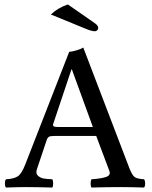

<svg xmlns="http://www.w3.org/2000/svg" viewBox="-20 -838 680 860"><path d="M243 -269H396L302 -527H300L218 -282Q216 -275 221 -272Q226 -269 243 -269ZM145 -79Q139 -61 150 -51Q161 -41 175 -38.5Q189 -36 214 -35Q218 -30 218 -16Q218 -2 214 2Q140 0 96 0Q63 0 7 2Q2 -2 2 -16Q2 -30 7 -35Q43 -37 60 -48.5Q77 -60 93 -101L290 -606Q300 -606 321 -612Q342 -618 353 -625L559 -86Q572 -53 583 -45Q594 -37 625 -35Q630 -30 630 -16Q630 -2 625 2Q566 0 521 0Q464 0 390 2Q386 -2 386 -16Q386 -30 390 -35Q434 -38 455.5 -45.5Q477 -53 470 -72L411 -229H225Q207 -229 200.5 -226Q194 -223 190 -213ZM284 -818 405 -734Q420 -723 420 -713Q420 -707 415.5 -702.5Q411 -698 405 -698Q390 -698 362 -710L208 -773Q239 -803 284 -818Z"/></svg>

Font: Linux Libertine Mono O
Style: Mono
Weight: 400
Designer: Philipp H. Poll
Foundry: Philipp H. Poll
Version: Version 5.1.7